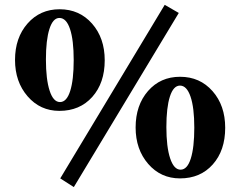

<svg xmlns="http://www.w3.org/2000/svg" viewBox="-20 -721 985 786"><path d="M282.2 44.9 226.6 9.3 654.3 -701.2 711.9 -668ZM223.1 -267.1Q144.5 -267.1 93 -326.7Q41.5 -386.2 41.5 -475.6Q41.5 -566.4 92.8 -624.8Q144 -683.1 224.1 -683.1Q305.2 -683.1 356.9 -624.3Q408.7 -565.4 408.7 -474.1Q408.7 -381.3 357.7 -324.2Q306.6 -267.1 223.1 -267.1ZM281.7 -475.1Q281.7 -557.1 266.6 -602.3Q251.5 -647.5 223.1 -647.5Q196.8 -647.5 182.4 -602.5Q168 -557.6 168 -477.5Q168 -396.5 183.1 -349.9Q198.2 -303.2 225.6 -303.2Q252.9 -303.2 267.3 -348.4Q281.7 -393.6 281.7 -475.1ZM716.8 9.3Q638.2 9.3 586.7 -50Q535.2 -109.4 535.2 -199.2Q535.2 -290 585.9 -348.4Q636.7 -406.7 717.3 -406.7Q798.3 -406.7 850.1 -347.9Q901.9 -289.1 901.9 -197.8Q901.9 -105 851.1 -47.9Q800.3 9.3 716.8 9.3ZM716.8 -370.6Q689.9 -370.6 675.5 -325.7Q661.1 -280.8 661.1 -200.7Q661.1 -119.6 676.5 -73Q691.9 -26.4 719.2 -26.4Q746.6 -26.4 761 -71.8Q775.4 -117.2 775.4 -198.7Q775.4 -280.3 760 -325.4Q744.6 -370.6 716.8 -370.6Z"/></svg>

Font: Elstob 18pt
Style: Bold
Weight: 700
Designer: Peter S. Baker
Version: Version 1.015